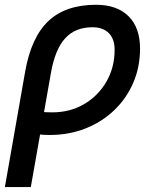

<svg xmlns="http://www.w3.org/2000/svg" viewBox="-25 -547 631 792"><path d="M371.1 -527.3Q457.5 -527.3 505.1 -480.2Q552.7 -433.1 552.7 -346.7Q552.7 -270.5 524.7 -205.6Q496.6 -140.6 446 -92.3Q395.5 -43.9 327.6 -17.1Q259.8 9.8 179.7 9.8Q155.3 9.8 131.1 7.1Q106.9 4.4 82.5 -0.5L101.6 -95.7Q128.4 -83.5 190.4 -83.5Q263.7 -83.5 321.8 -117.4Q379.9 -151.4 413.8 -210Q447.8 -268.6 447.8 -341.8Q447.8 -386.2 423.8 -410.4Q399.9 -434.6 356.4 -434.6Q285.2 -434.6 243.7 -388.9Q202.1 -343.3 185.1 -246.1L102.1 224.6H-4.9L78.6 -250.5Q103.5 -393.1 174.6 -460.2Q245.6 -527.3 371.1 -527.3Z"/></svg>

Font: Cascadia Mono NF
Style: Italic
Weight: 400
Italic angle: -10°
Monospace: yes
Designer: Aaron Bell
Foundry: Saja Typeworks
Version: Version 2404.023